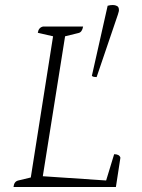

<svg xmlns="http://www.w3.org/2000/svg" viewBox="-20 -747 569 767"><path d="M34 0Q36 -22 53 -26L103 -38L192 -602L131 -616Q134 -637 152 -641H312Q308 -618 293 -615L240 -602L151 -43L404 -26L436 -131Q457 -131 461 -117L443 0ZM366 -439Q360 -439 355 -440Q350 -441 347 -444L410 -724Q420 -727 431 -727Q440 -727 447.5 -723Q455 -719 455 -708Q456 -704 451 -689Z"/></svg>

Font: Petrona ExtraLight
Style: Italic
Weight: 200
Italic angle: -9°
Designer: Ringo R. Seeber
Foundry: Ringo R. Seeber
Version: Version 2.001; ttfautohint (v1.8.3)